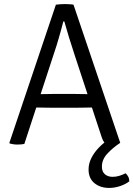

<svg xmlns="http://www.w3.org/2000/svg" viewBox="-20 -706 655 943"><path d="M596.5 145Q604 151 609.5 161.2Q615 171.5 615 184.5Q598.5 198 571.2 207.5Q544 217 516 217Q472.5 217 443.8 193.5Q415 170 415 126.5Q415 97 429.2 69.2Q443.5 41.5 467.2 17.2Q491 -7 519.5 -24.5L570.5 -4.5Q533.5 20 507 48.8Q480.5 77.5 480.5 112.5Q480.5 137 495.2 149.8Q510 162.5 533 162.5Q551 162.5 567.8 157Q584.5 151.5 596.5 145ZM254.5 -683Q263.5 -684.5 276.5 -685.2Q289.5 -686 299.5 -686Q308 -686 321.2 -685.2Q334.5 -684.5 341 -683L570.5 -4.5Q561.5 1 550 3.5Q538.5 6 525 6Q506.5 6 496.8 -2Q487 -10 479 -33.5L347.5 -433Q332.5 -477.5 319 -522Q305.5 -566.5 296 -600.5H291Q286 -581 279.8 -558.2Q273.5 -535.5 267.5 -515Q261.5 -494.5 257.5 -481.5L99.5 1Q92.5 2.5 83.5 3.2Q74.5 4 65.5 4Q54 4 45.5 2.5Q37 1 28 -1L26 -4.5ZM227 -177Q223.5 -177 206.5 -177.2Q189.5 -177.5 172.2 -177.8Q155 -178 151.5 -178H121L145.5 -243.5H172.5Q176 -243.5 190.5 -243.8Q205 -244 219.5 -244.2Q234 -244.5 237.5 -244.5H352Q355 -244.5 370 -244.2Q385 -244 400.2 -243.8Q415.5 -243.5 419 -243.5H446L468 -178H438Q434 -178 416.5 -177.8Q399 -177.5 381.8 -177.2Q364.5 -177 361.5 -177Z"/></svg>

Font: Signika Light
Style: Regular
Weight: 300
Designer: Anna Giedry
Foundry: Anna Giedry
Version: Version 2.000